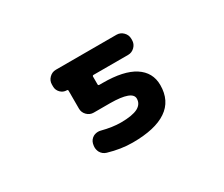

<svg xmlns="http://www.w3.org/2000/svg" viewBox="-96 -790 1191 1023"><g transform="rotate(-30 500.0 -278.5)"><path d="M472.7 -7.8Q401.4 -7.8 325.2 -30.3Q301.8 -37.1 290 -58.6Q283.2 -73.2 283.2 -87.9Q283.2 -95.7 285.2 -104.5L286.1 -109.4Q292 -131.8 312.5 -143.6Q326.2 -150.4 340.8 -150.4Q348.6 -150.4 356.4 -148.4Q419.9 -131.8 471.7 -131.8Q542 -131.8 576.2 -149.4Q608.4 -167 608.4 -200.2Q608.4 -249 473.6 -250H372.1Q348.6 -250 331.5 -267.1Q314.5 -284.2 314.5 -307.6V-418Q314.5 -424.8 307.6 -424.8Q285.2 -424.8 269.5 -440.9Q253.9 -457 253.9 -478.5V-491.2Q253.9 -514.6 271 -531.7Q288.1 -548.8 311.5 -548.8H684.6Q708 -548.8 725.1 -531.7Q742.2 -514.6 742.2 -491.2V-482.4Q742.2 -459 725.1 -441.9Q708 -424.8 684.6 -424.8H472.7Q464.8 -424.8 464.8 -418V-370.1Q464.8 -363.3 472.7 -363.3H493.2Q621.1 -363.3 686.5 -321.3Q752.9 -278.3 752.9 -200.2Q752.9 -103.5 681.6 -55.7Q611.3 -7.8 472.7 -7.8Z"/></g></svg>

Font: Rounded Mgen+ 1m bold
Style: Bold
Weight: 700
Designer: [Source Han Sans]
Ryoko NISHIZUKA  (kana & ideographs); Paul D. Hunt (Latin, Greek & Cyrillic); Wenlong ZHANG  (bopomofo
Version: Version 1.059.20150602